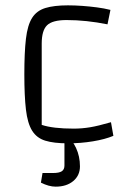

<svg xmlns="http://www.w3.org/2000/svg" viewBox="-20 -528 494 718"><path d="M234 8Q181 8 149 -2Q117 -12 100 -39.5Q83 -67 77 -118Q71 -169 71 -250Q71 -332 77 -383Q83 -434 100 -461Q117 -488 149.5 -498Q182 -508 234 -508Q260 -508 287.5 -506Q315 -504 342 -500.5Q369 -497 393 -491L382 -437Q342 -445 304 -449Q266 -453 229 -453Q176 -453 156 -433.5Q136 -414 136 -365V-61Q178 -47 256 -47Q286 -47 316.5 -52Q347 -57 395 -71L404 -20Q373 -7 327.5 0.5Q282 8 234 8ZM188 170Q163 170 133 155L139 119H178Q201 119 211 112.5Q221 106 221 91V-21H227Q250 -6 264.5 25.5Q279 57 279 94Q279 128 254 149Q229 170 188 170Z"/></svg>

Font: Changa ExtraLight
Style: Regular
Weight: 250
Designer: Eduardo Rodriguez Tunni
Foundry: Eduardo Rodriguez Tunni
Version: Version 3.002; ttfautohint (v1.8.2)